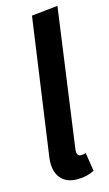

<svg xmlns="http://www.w3.org/2000/svg" viewBox="-120 -797 484 854"><g transform="rotate(-15 122.5 -370.0)"><path d="M238.8 -753.9 150.9 -117.2Q147 -85 168.9 -85Q180.7 -85 190.9 -88.9L204.1 -3.9Q169.9 14.2 126 14.2Q72.8 14.2 47.1 -20Q21.5 -54.2 29.8 -113.8L118.2 -741.2Z"/></g></svg>

Font: Fira Sans Compressed Medium
Style: Italic
Weight: 500
Width: 3
Italic angle: -8°
Designer: Carrois Corporate & Edenspiekermann AG
Foundry: Carrois Corporate GbR & Edenspiekermann AG
Version: Version 4.203;PS 004.203;hotconv 1.0.88;makeotf.lib2.5.64775